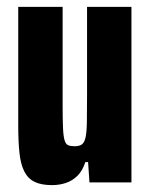

<svg xmlns="http://www.w3.org/2000/svg" viewBox="-20 -530 438 558"><path d="M131 8Q100 8 80.5 -1.5Q61 -11 50.5 -32Q40 -53 36.5 -86Q33 -119 33 -166V-510H162V-229Q162 -186 163 -160.5Q164 -135 167.5 -123Q171 -111 178 -108Q185 -105 197 -105Q210 -105 217.5 -110Q225 -115 228.5 -130Q232 -145 232.5 -175.5Q233 -206 233 -257V-510H362V0H240L236 -59H228Q220 -34 205.5 -19.5Q191 -5 172 1.5Q153 8 131 8Z"/></svg>

Font: Saira ExtraCondensed ExtraBold
Style: Regular
Weight: 800
Width: 2
Designer: Hector Gatti with collaboration of the Omnibus-Type team
Foundry: Omnibus-Type
Version: Version 1.101